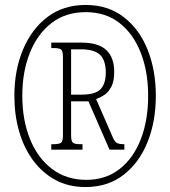

<svg xmlns="http://www.w3.org/2000/svg" viewBox="-20 -745 688 775"><path d="M325 10Q256 10 203 -19Q150 -48 113 -98.5Q76 -149 57 -215.5Q38 -282 38 -358Q38 -461 72.5 -544Q107 -627 171 -676Q235 -725 326 -725Q416 -725 479.5 -676Q543 -627 576 -544Q609 -461 609 -358Q609 -255 575.5 -171.5Q542 -88 478.5 -39Q415 10 325 10ZM328 -19Q407 -19 463 -63Q519 -107 548.5 -183.5Q578 -260 578 -358Q578 -456 548 -532.5Q518 -609 462 -652.5Q406 -696 326 -696Q245 -696 188 -652Q131 -608 100.5 -531.5Q70 -455 70 -359Q70 -261 101 -184Q132 -107 190 -63Q248 -19 328 -19ZM187 -141V-163H197Q219 -163 226.5 -169Q234 -175 234 -198V-516Q234 -539 226.5 -545Q219 -551 197 -551H187V-573H309Q377 -573 409 -543Q441 -513 441 -455Q441 -417 429.5 -395Q418 -373 401.5 -362Q385 -351 368 -345L436 -189Q443 -173 451.5 -168Q460 -163 482 -163V-141H422L337 -336H267V-198Q267 -175 274.5 -169Q282 -163 303 -163H313V-141ZM308 -363Q366 -363 386.5 -385.5Q407 -408 407 -452Q407 -501 384 -523.5Q361 -546 306 -546H267V-363Z"/></svg>

Font: Noto Serif ExtraCondensed ExtraLight
Style: Italic
Weight: 200
Width: 2
Italic angle: -12°
Designer: Monotype Design Team
Foundry: Monotype Imaging Inc.
Version: Version 2.014; ttfautohint (v1.8.4.7-5d5b)